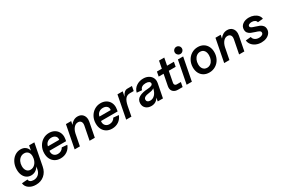

<svg xmlns="http://www.w3.org/2000/svg" viewBox="106 -2080 5347 3653"><g transform="rotate(-30 2779.0 -254.0)"><path d="M-5 57 122 47Q124 79 150.5 97.5Q177 116 221 116Q282 116 325.5 79Q369 42 381 -20L393 -83Q363 -35 320.5 -9.5Q278 16 226 16Q171 16 128.5 -12.5Q86 -41 62.5 -93.5Q39 -146 39 -215Q39 -299 72.5 -368Q106 -437 164 -476.5Q222 -516 292 -516Q356 -516 398 -484Q440 -452 454 -396L474 -500H589L496 -20Q475 89 400 152.5Q325 216 216 216Q124 216 63 172Q2 128 -5 57ZM268 -84Q324 -84 366.5 -126.5Q409 -169 423 -239Q428 -267 428 -288Q428 -347 397.5 -381.5Q367 -416 314 -416Q269 -416 233 -391Q197 -366 176.5 -322.5Q156 -279 156 -225Q156 -160 186 -122Q216 -84 268 -84Z M647 -223Q647 -305 683 -372Q719 -439 781 -477.5Q843 -516 919 -516Q982 -516 1031.5 -489Q1081 -462 1108 -414Q1135 -366 1135 -305Q1135 -282 1130 -254L1123 -217H758Q756 -201 756 -194Q756 -145 787.5 -114.5Q819 -84 870 -84Q910 -84 942.5 -103Q975 -122 993 -156L1109 -146Q1081 -70 1018.5 -27Q956 16 873 16Q805 16 754 -13.5Q703 -43 675 -97Q647 -151 647 -223ZM1024 -326Q1024 -366 993.5 -391Q963 -416 913 -416Q859 -416 821.5 -386Q784 -356 775 -305H1022Q1024 -319 1024 -326Z M1576 -332Q1576 -371 1555 -393.5Q1534 -416 1496 -416Q1445 -416 1406.5 -373Q1368 -330 1351 -256L1301 0H1186L1283 -500H1398L1383 -425Q1413 -468 1454.5 -492Q1496 -516 1545 -516Q1614 -516 1654.5 -473Q1695 -430 1695 -360Q1695 -340 1690 -313L1629 0H1514L1573 -302Q1576 -319 1576 -332Z M1779 -223Q1779 -305 1815 -372Q1851 -439 1913 -477.5Q1975 -516 2051 -516Q2114 -516 2163.5 -489Q2213 -462 2240 -414Q2267 -366 2267 -305Q2267 -282 2262 -254L2255 -217H1890Q1888 -201 1888 -194Q1888 -145 1919.5 -114.5Q1951 -84 2002 -84Q2042 -84 2074.5 -103Q2107 -122 2125 -156L2241 -146Q2213 -70 2150.5 -27Q2088 16 2005 16Q1937 16 1886 -13.5Q1835 -43 1807 -97Q1779 -151 1779 -223ZM2156 -326Q2156 -366 2125.5 -391Q2095 -416 2045 -416Q1991 -416 1953.5 -386Q1916 -356 1907 -305H2154Q2156 -319 2156 -326Z M2530 -500 2509 -392Q2558 -500 2632 -500H2733L2714 -400H2632Q2568 -400 2531 -356.5Q2494 -313 2474 -215L2433 0H2318L2415 -500Z M2703 -132Q2703 -217 2775 -257Q2847 -297 2962 -302Q3079 -308 3079 -359Q3079 -386 3053.5 -401Q3028 -416 2985 -416Q2936 -416 2902.5 -396Q2869 -376 2860 -334L2748 -344Q2766 -424 2833 -470Q2900 -516 2986 -516Q3046 -516 3092 -493.5Q3138 -471 3163.5 -431.5Q3189 -392 3189 -343Q3189 -325 3186 -307L3126 0H3011L3026 -77Q2972 16 2866 16Q2794 16 2748.5 -24Q2703 -64 2703 -132ZM2898 -84Q2957 -84 3001 -130.5Q3045 -177 3061 -256L3062 -260Q3034 -232 2954 -223Q2886 -215 2854.5 -196Q2823 -177 2823 -144Q2823 -116 2843 -100Q2863 -84 2898 -84Z M3320 -121Q3320 -137 3323 -153L3371 -400H3263L3282 -500H3390L3421 -661H3536L3505 -500H3655L3636 -400H3485L3439 -160Q3438 -155 3438 -147Q3438 -126 3451.5 -113Q3465 -100 3487 -100H3577L3558 0H3456Q3394 0 3357 -33Q3320 -66 3320 -121Z M3858 -500 3761 0H3646L3743 -500ZM3757 -645Q3757 -678 3780.5 -701Q3804 -724 3836 -724Q3869 -724 3892 -701Q3915 -678 3915 -645Q3915 -613 3892 -589.5Q3869 -566 3836 -566Q3804 -566 3780.5 -589.5Q3757 -613 3757 -645Z M3913 -223Q3913 -305 3948.5 -372Q3984 -439 4046.5 -477.5Q4109 -516 4185 -516Q4253 -516 4304.5 -486Q4356 -456 4384.5 -401.5Q4413 -347 4413 -276Q4413 -194 4377.5 -127Q4342 -60 4279.5 -22Q4217 16 4141 16Q4073 16 4021.5 -13.5Q3970 -43 3941.5 -97.5Q3913 -152 3913 -223ZM4148 -84Q4190 -84 4224 -108.5Q4258 -133 4277 -176.5Q4296 -220 4296 -275Q4296 -341 4265 -378.5Q4234 -416 4180 -416Q4138 -416 4103.5 -391Q4069 -366 4049.5 -322.5Q4030 -279 4030 -225Q4030 -160 4062 -122Q4094 -84 4148 -84Z M4861 -332Q4861 -371 4840 -393.5Q4819 -416 4781 -416Q4730 -416 4691.5 -373Q4653 -330 4636 -256L4586 0H4471L4568 -500H4683L4668 -425Q4698 -468 4739.5 -492Q4781 -516 4830 -516Q4899 -516 4939.5 -473Q4980 -430 4980 -360Q4980 -340 4975 -313L4914 0H4799L4858 -302Q4861 -319 4861 -332Z M5043 -167 5158 -177Q5162 -137 5198.5 -110.5Q5235 -84 5288 -84Q5328 -84 5356 -100Q5384 -116 5384 -144Q5384 -171 5358.5 -185.5Q5333 -200 5278 -216Q5225 -232 5192.5 -246.5Q5160 -261 5136.5 -289Q5113 -317 5113 -362Q5113 -433 5169 -474.5Q5225 -516 5308 -516Q5365 -516 5415 -495.5Q5465 -475 5496 -439.5Q5527 -404 5530 -362L5415 -352Q5411 -380 5383 -398Q5355 -416 5314 -416Q5280 -416 5255.5 -403.5Q5231 -391 5231 -368Q5231 -346 5255 -333Q5279 -320 5330 -305Q5384 -289 5418 -274Q5452 -259 5477 -229Q5502 -199 5502 -152Q5502 -104 5474 -65.5Q5446 -27 5396.5 -5.5Q5347 16 5285 16Q5219 16 5165 -8.5Q5111 -33 5078.5 -75Q5046 -117 5043 -167Z"/></g></svg>

Font: MedMera Sans Semibold
Style: Italic
Weight: 600
Italic angle: -11°
Designer: Kasper Nordkvist
Foundry: UNCUT.wtf
Version: Version 1.300